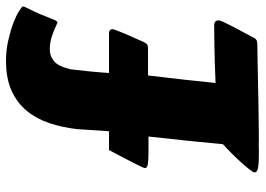

<svg xmlns="http://www.w3.org/2000/svg" viewBox="-136 -676 841 608"><g transform="rotate(-90 284.0 -371.5)"><path d="M139.6 28.3Q136.7 28.3 135.7 27.8Q124.5 28.3 115.7 28.3Q106.9 28.3 100.6 28.3Q71.3 28.3 56.9 25.6Q42.5 22.9 42.5 14.6Q42.5 10.7 51.5 -1Q60.5 -12.7 74 -27.6Q87.4 -42.5 103 -58.1Q118.7 -73.7 131.8 -85.4Q136.2 -133.8 142.6 -195.1Q148.9 -256.3 156.2 -321.3H106Q79.6 -321.3 67.9 -323.5Q56.2 -325.7 56.2 -332.5Q56.2 -334.5 60.1 -343Q64 -351.6 70.1 -363.5Q76.2 -375.5 83.3 -389.2Q90.3 -402.8 96.7 -414.8Q103 -426.8 107.7 -435.5Q112.3 -444.3 113.3 -446.3H172.9L179.7 -548.3Q185.1 -594.7 198.7 -635.5Q212.4 -676.3 237.5 -706.8Q262.7 -737.3 301.5 -754.9Q340.3 -772.5 395.5 -772.5Q429.2 -772.5 460.4 -765.4Q491.7 -758.3 515.4 -749.3Q539.1 -740.2 553.5 -731.2Q567.9 -722.2 567.9 -718.8Q567.9 -716.3 566.9 -714.1Q565.9 -711.9 564.5 -708.5Q551.3 -682.6 543.5 -663.8Q535.6 -645 531 -632.8Q526.4 -620.6 523.4 -615Q520.5 -609.4 517.1 -609.4Q517.6 -609.4 514.6 -610.4Q494.1 -620.6 473.6 -627.2Q453.1 -633.8 432.1 -633.8Q410.2 -633.8 394.3 -620.1Q378.4 -606.4 369.1 -568.4Q365.7 -540.5 362.5 -508.8Q359.4 -477.1 357.4 -446.3H484.9Q488.8 -446.3 492.4 -443.6Q496.1 -440.9 496.1 -434.6Q496.1 -432.1 490.2 -417Q484.4 -401.9 473.6 -377.4L456.1 -337.9Q452.6 -330.6 449 -326.7Q445.3 -322.8 434.1 -322.8H349.6Q342.3 -263.7 336.2 -207.8Q330.1 -151.9 325.7 -108.9Q358.4 -110.4 388.4 -111.3Q418.5 -112.3 442.9 -112.5Q467.3 -112.8 484.9 -113Q502.4 -113.3 510.3 -113.3Q514.2 -113.3 519 -110.4Q523.9 -107.4 523.9 -99.1Q523.9 -95.2 519.5 -85.2Q515.1 -75.2 507.8 -61Q500.5 -46.9 491.2 -29.5Q481.9 -12.2 471.7 6.8Q468.3 15.1 463.6 19.3Q459 23.4 444.8 23.4Q443.4 23.4 426.8 23.7Q410.2 23.9 384.5 24.4Q358.9 24.9 326.4 25.6Q293.9 26.4 260.7 26.9Q227.5 27.3 195.8 27.8Q164.1 28.3 139.6 28.3Z"/></g></svg>

Font: Carter One
Style: Regular
Weight: 400
Designer: vernon adams
Foundry: vernon adams
Version: Version 1.000